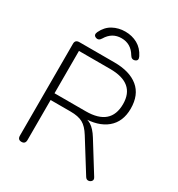

<svg xmlns="http://www.w3.org/2000/svg" viewBox="-209 -1039 1098 1182"><g transform="rotate(30 340.0 -448.5)"><path d="M120 5Q93 5 93 -24V-677Q93 -705 123 -705H371Q480 -705 540.5 -655.5Q601 -606 601 -508Q601 -415 540.5 -364.5Q480 -314 370 -314L352 -323Q398 -323 428.5 -304Q459 -285 488 -238L616 -32Q626 -17 618 -6Q610 5 596 6Q582 7 573 -8L437 -226Q408 -273 376 -290.5Q344 -308 289 -308H147V-24Q147 5 120 5ZM147 -356H369Q546 -356 546 -509Q546 -657 369 -657H147ZM233 -795Q219 -771 197 -779.5Q175 -788 187 -814Q209 -860 248.5 -881.5Q288 -903 336 -903Q384 -903 423 -881.5Q462 -860 485 -814Q498 -788 475.5 -779.5Q453 -771 439 -795Q403 -856 336 -856Q269 -856 233 -795Z"/></g></svg>

Font: Nunito VF Beta Light
Style: Regular
Weight: 300
Designer: Vernon Adams
Foundry: newtypography
Version: Version 3.001